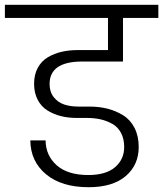

<svg xmlns="http://www.w3.org/2000/svg" viewBox="-49 -760 674 793"><path d="M-28.8 -686V-740.2H605V-686H459V-505.9H291Q155.8 -505.9 155.8 -413.1Q155.8 -380.4 173.1 -358.6Q190.4 -336.9 216.1 -328.4Q241.7 -319.8 274.9 -319.8H319.8Q359.9 -319.8 394.3 -311.3Q428.7 -302.7 459 -284.2Q489.3 -265.6 506.6 -231.9Q523.9 -198.2 523.9 -152.8Q523.9 -78.6 470.2 -32.7Q416.5 13.2 316.9 13.2Q205.6 13.2 141.4 -40Q77.1 -93.3 76.2 -180.2H139.2Q140.1 -117.2 185.5 -77.1Q231 -37.1 315.9 -37.1Q388.2 -37.1 426 -69.3Q463.9 -101.6 463.9 -152.8Q463.9 -186.5 450.9 -210.9Q438 -235.4 415 -248.3Q392.1 -261.2 366.2 -267.1Q340.3 -272.9 309.1 -272.9H267.1Q232.9 -272.9 203.1 -280.3Q173.3 -287.6 147.5 -303.5Q121.6 -319.3 106.7 -347.7Q91.8 -376 91.8 -414.1Q91.8 -452.1 107.2 -480.2Q122.6 -508.3 148.9 -523.7Q175.3 -539.1 205.8 -546.1Q236.3 -553.2 272 -553.2H397V-686Z"/></svg>

Font: SVN-Poppins Light
Style: Regular
Weight: 300
Designer: Ninad Kale (Devanagari), Jonny Pinhorn (Latin)
Foundry: Indian Type Foundry
Version: Version 3.002 2017